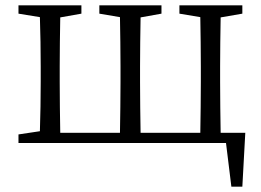

<svg xmlns="http://www.w3.org/2000/svg" viewBox="-20 -534 974 717"><path d="M804 -38C803 -94 802 -174 802 -228V-286C802 -338 803 -414 804 -469L885 -483V-514H650V-483L728 -470C729 -415 730 -339 730 -286V-228C730 -174 729 -94 728 -38H505C504 -94 503 -174 503 -228V-286C503 -338 504 -414 505 -469L583 -483V-514H351V-483L428 -470C429 -415 430 -339 430 -286V-228C430 -174 429 -94 428 -38H205C204 -94 203 -174 203 -228V-286C203 -338 204 -414 205 -469L284 -483V-514H49V-483L129 -470C131 -415 132 -339 132 -286V-228C132 -176 131 -99 129 -44L49 -32V0H824L844 163H885L896 -38Z"/></svg>

Font: Shippori Mincho
Style: Regular
Weight: 400
Designer: Bonji Tadano  Ryoko NISHIZUKA  (kana & ideographs); Frank Grießhammer (Latin, Greek & Cyrillic); Wenlong ZHANG  (bopomof
Foundry: Adobe Systems Incorporated
Version: Version 1.003;PS 1.001;hotconv 16.6.54;makeotf.lib2.5.65590